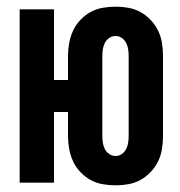

<svg xmlns="http://www.w3.org/2000/svg" viewBox="-20 -548 540 576"><path d="M327 8Q307 8 287.5 4.5Q268 1 251 -8.5Q234 -18 220.5 -32.5Q207 -47 199 -64.5Q191 -82 187.5 -101.5Q184 -121 184 -140V-212H142V0H39V-520H142V-308H184V-380Q184 -399 187.5 -418.5Q191 -438 199 -455.5Q207 -473 220.5 -487.5Q234 -502 251 -511.5Q268 -521 287.5 -524.5Q307 -528 327 -528Q346 -528 365.5 -524.5Q385 -521 402 -511.5Q419 -502 432.5 -487.5Q446 -473 454.5 -455.5Q463 -438 466 -418.5Q469 -399 469 -380V-140Q469 -121 466 -101.5Q463 -82 454.5 -64.5Q446 -47 432.5 -32.5Q419 -18 402 -8.5Q385 1 365.5 4.5Q346 8 327 8ZM327 -80Q337 -80 345.5 -86Q354 -92 358.5 -101Q363 -110 364.5 -120Q366 -130 366 -140V-380Q366 -390 364.5 -400Q363 -410 358.5 -419Q354 -428 345.5 -434Q337 -440 327 -440Q316 -440 307.5 -434Q299 -428 294.5 -419Q290 -410 288.5 -400Q287 -390 287 -380V-140Q287 -130 288.5 -120Q290 -110 294.5 -101Q299 -92 307.5 -86Q316 -80 327 -80Z"/></svg>

Font: Iosevka SS04
Style: Bold
Weight: 700
Monospace: yes
Designer: Belleve Invis
Foundry: Belleve Invis
Version: Version 19.0.0; ttfautohint (v1.8.4)